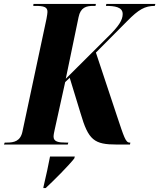

<svg xmlns="http://www.w3.org/2000/svg" viewBox="-58 -734 809 975"><path d="M-38 0H286L289 -10H276C240 -10 214 -14 214 -40C214 -50 217 -63 220 -77L273 -317L296 -339L351 -159C391 -22 420 0 536 0H602L604 -10H600C580 -10 572 -37 535 -148L429 -467L588 -627C646 -686 678 -704 728 -704L731 -714H482L480 -704C523 -704 565 -699 565 -663C565 -633 547 -602 486 -543L276 -334L341 -647C351 -697 381 -704 415 -704H427L429 -714H112L111 -704H123C163 -704 184 -699 183 -673C183 -666 181 -656 178 -638L56 -66C46 -17 13 -10 -22 -10H-34ZM163 214 162 221H174C217 181 288 110 319 71L322 61H196C187 109 177 154 163 214Z"/></svg>

Font: Noto Serif Display Condensed ExtraBold
Style: Italic
Weight: 800
Width: 3
Italic angle: -12°
Designer: Monotype Design Team
Foundry: Monotype Imaging Inc.
Version: Version 2.009